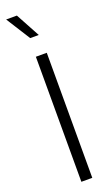

<svg xmlns="http://www.w3.org/2000/svg" viewBox="-189 -1037 629 1075"><g transform="rotate(-20 126.0 -499.0)"><path d="M94 -745H159V0H94ZM9 -998H73L151 -854H100Z"/></g></svg>

Font: Eudoxus Sans Light
Style: Regular
Weight: 300
Designer: Stijn de Vries
Foundry: tokotype
Version: Version 2.005